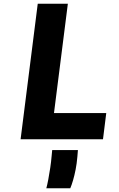

<svg xmlns="http://www.w3.org/2000/svg" viewBox="-20 -747 640 1030"><path d="M90.5 0 182.5 -727H344L258 -49L173 -140.5H550L532.5 0ZM228.5 263Q233.5 245 239 216Q244.5 187 249.5 153.5Q254.5 120 257 89.5L260 58H398L395 94.5Q392 130 385.8 162Q379.5 194 372 219.8Q364.5 245.5 357 263Z"/></svg>

Font: Spline Sans Mono
Style: Italic
Weight: 400
Italic angle: -4°
Monospace: yes
Designer: Eben Sorkin, Mirko Velimirovic
Foundry: Sorkin Type
Version: Version 1.004